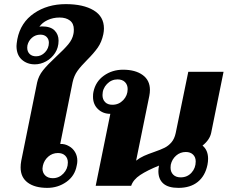

<svg xmlns="http://www.w3.org/2000/svg" viewBox="-20 -901 1104 931"><path d="M80 -89Q80 -105 83 -121L160 -501Q167 -533 188.5 -560Q210 -587 253 -627Q291 -662 311 -686Q331 -710 336 -736Q338 -744 338 -758Q338 -787 319 -801.5Q300 -816 269 -816Q237 -816 210.5 -803.5Q184 -791 171 -771Q177 -773 183 -773Q225 -773 244.5 -753.5Q264 -734 264 -704Q264 -670 247 -644Q230 -618 203.5 -603.5Q177 -589 149 -589Q111 -589 85.5 -612Q60 -635 60 -678Q60 -687 64 -711Q80 -792 145 -836.5Q210 -881 299 -881Q384 -881 434 -851Q484 -821 484 -763Q484 -750 481 -735Q473 -697 454 -670Q435 -643 402 -610Q372 -580 355.5 -557Q339 -534 332 -502L272 -203Q295 -204 315 -192Q333 -182 344 -163.5Q355 -145 355 -121Q355 -110 352 -98Q343 -48 302 -19Q261 10 209 10Q149 10 114.5 -15.5Q80 -41 80 -89ZM217 -694Q217 -711 206 -722Q195 -733 176 -733Q152 -733 135 -718Q118 -703 113 -681Q112 -677 112 -670Q112 -651 123.5 -639.5Q135 -628 155 -628Q180 -628 198.5 -647.5Q217 -667 217 -694ZM309 -113Q309 -134 296 -146.5Q283 -159 261 -159Q234 -159 214 -141.5Q194 -124 188 -98Q186 -88 186 -84Q186 -63 199.5 -50Q213 -37 236 -37Q266 -37 287.5 -59.5Q309 -82 309 -113Z M962 -195Q989 -173 989 -131Q989 -117 986 -102Q975 -48 939 -19Q903 10 845 10Q796 10 772 -11Q748 -32 748 -71Q748 -83 751 -98Q694 -75 660 -52.5Q626 -30 616 0H444L515 -349Q479 -349 455 -372Q431 -395 431 -432Q431 -447 433 -455Q443 -505 483.5 -534Q524 -563 577 -563Q636 -563 671.5 -537.5Q707 -512 707 -465Q707 -451 704 -436L640 -122Q658 -136 678 -145Q698 -154 727 -164Q759 -175 778 -184.5Q797 -194 811.5 -211Q826 -228 832 -256L893 -553H1064L1004 -257Q997 -223 962 -195ZM550 -516Q520 -516 498.5 -493.5Q477 -471 477 -440Q477 -419 489.5 -406Q502 -393 525 -393Q556 -393 577.5 -415.5Q599 -438 599 -469Q599 -490 586 -503Q573 -516 550 -516ZM881 -164Q854 -164 834 -146.5Q814 -129 808 -102Q807 -97 807 -88Q807 -67 820 -54Q833 -41 856 -41Q888 -41 908.5 -63.5Q929 -86 929 -118Q929 -139 916 -151.5Q903 -164 881 -164Z"/></svg>

Font: Taviraj
Style: Bold Italic
Weight: 700
Italic angle: -12°
Designer: Katatrad Team
Foundry: CadsonDemak
Version: Version 1.001